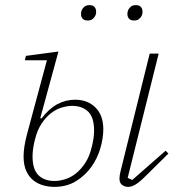

<svg xmlns="http://www.w3.org/2000/svg" viewBox="-20 -717 701 749"><path d="M192 12Q170 12 148.5 6Q127 0 110 -13.5Q93 -27 82.5 -50Q72 -73 72 -107Q72 -143 85 -192L163 -482H77L81 -499L208 -516L137 -256L142 -255Q171 -293 203.5 -310.5Q236 -328 273 -328Q322 -328 352.5 -297.5Q383 -267 383 -213Q383 -178 371.5 -138.5Q360 -99 336 -65.5Q312 -32 276 -10Q240 12 192 12ZM479 12Q467 12 456.5 4.5Q446 -3 446 -21Q446 -32 451 -52L564 -508H599L478 -23L496 -15L626 -129L637 -118L553 -35Q539 -21 528 -11.5Q517 -2 508.5 3Q500 8 493 10Q486 12 479 12ZM193 -11Q211 -11 233 -17.5Q255 -24 275 -39.5Q295 -55 312 -80.5Q329 -106 338 -144Q343 -163 345 -179Q347 -195 347 -208Q347 -259 324 -281.5Q301 -304 261 -304Q243 -304 221 -297.5Q199 -291 179 -275.5Q159 -260 142 -234.5Q125 -209 116 -171Q111 -152 109 -136Q107 -120 107 -107Q107 -56 130 -33.5Q153 -11 193 -11ZM322 -637Q308 -637 302 -644.5Q296 -652 296 -662Q296 -666 296.5 -669.5Q297 -673 299 -678Q303 -686 310 -691.5Q317 -697 329 -697Q343 -697 349 -689.5Q355 -682 355 -672Q355 -668 354.5 -664.5Q354 -661 352 -656Q348 -648 341 -642.5Q334 -637 322 -637ZM503 -637Q489 -637 483 -644.5Q477 -652 477 -662Q477 -666 477.5 -669.5Q478 -673 480 -678Q484 -686 491 -691.5Q498 -697 510 -697Q524 -697 530 -689.5Q536 -682 536 -672Q536 -668 535.5 -664.5Q535 -661 533 -656Q529 -648 522 -642.5Q515 -637 503 -637Z"/></svg>

Font: IBM Plex Serif ExtraLight
Style: Italic
Weight: 200
Italic angle: -14°
Designer: Mike Abbink, Paul van der Laan, Pieter van Rosmalen
Foundry: Bold Monday
Version: Version 2.5